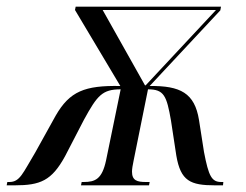

<svg xmlns="http://www.w3.org/2000/svg" viewBox="-66 -556 739 576"><path d="M-46 0H-22C55 0 89 -14 129 -87L186 -197C226 -270 241 -288 296 -288L252 -74C240 -19 220 -10 185 -10H179L177 0H381L383 -10H372C346 -10 330 -14 330 -41C330 -49 332 -61 335 -75L378 -288C426 -288 434 -269 447 -194L463 -89C476 -13 505 0 579 0H603L604 -10H598C569 -10 560 -27 546 -100L531 -196C518 -277 475 -299 383 -298L595 -525L597 -536H161L159 -526L295 -298C188 -300 143 -282 101 -209L40 -99C2 -36 -6 -10 -38 -10H-44ZM369 -300 242 -526H582L371 -300Z"/></svg>

Font: Noto Serif Display SemiCondensed
Style: Italic
Weight: 400
Width: 4
Italic angle: -12°
Designer: Monotype Design Team
Foundry: Monotype Imaging Inc.
Version: Version 2.009